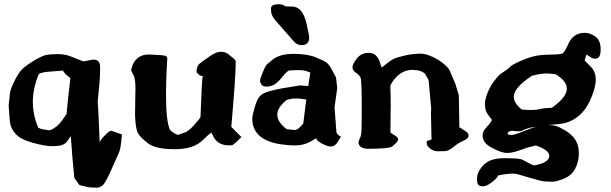

<svg xmlns="http://www.w3.org/2000/svg" viewBox="-20 -681 2859 899"><path d="M446.8 -11.7Q447.8 -22.9 466.1 -42Q484.4 -61 490.2 -64.7Q496.1 -68.4 501.5 -68.4H502.9L551.3 -51.3L546.9 -12.7Q543.5 18.6 536.6 34.2Q529.3 50.3 500.5 115.5Q471.7 180.7 457.8 189.2Q443.8 197.8 435.1 197.8Q399.4 197.8 383.8 193.4Q368.7 189 352.5 186Q340.3 169.4 328.1 152.3Q317.9 53.7 311.5 -43.9Q304.2 -32.2 295.7 -20.5Q287.1 -8.8 273.2 -2.9Q259.3 2.9 226.1 3.4H223.1Q191.4 3.4 132.3 -12.7Q75.7 -28.3 52 -55.2Q28.3 -82 25.9 -115.2L20.5 -186.5L26.9 -246.1Q28.3 -261.7 45.4 -296.9Q63 -333.5 78.6 -351.6Q94.2 -369.6 134.5 -394.3Q174.8 -418.9 194.8 -423.3Q214.8 -427.7 252.7 -427.7Q290.5 -427.7 326.7 -410.6L370.1 -393.6L416 -401.9H417.5Q448.7 -401.9 448.7 -367.7V-366.7Q448.7 -307.6 441.9 -254.9L437.5 -203.1Q439 -194.8 442.4 -117.7ZM291.5 -146.5Q299.3 -231.4 309.6 -314.9Q288.6 -332 288.1 -333Q274.9 -348.1 274.4 -350.6L201.7 -344.7Q179.7 -342.8 162.1 -335.4Q133.8 -267.1 133.8 -204.3Q133.8 -141.6 159.2 -83Q162.6 -81.5 172.9 -77.1L206.5 -71.3L216.3 -71.8Q249.5 -85.9 272 -119.1Q286.1 -139.6 291.5 -146.5Z M883.3 -89.4Q918.5 -127.9 918.9 -133.3Q918.9 -133.8 918.9 -135.7Q918.9 -150.4 924.3 -264.2Q926.8 -319.3 929.7 -324.7Q926.3 -325.7 918 -326.7Q916 -326.7 901.9 -340.8Q900.4 -341.8 900.4 -345.2Q900.4 -346.2 900.4 -347.2Q900.4 -352.5 902.3 -361.3Q906.2 -376.5 913.1 -381.8Q923.8 -390.6 929.2 -394.3Q934.6 -397.9 963.4 -418.2Q992.2 -438.5 1013.4 -438.5Q1034.7 -438.5 1046.9 -429.2Q1082 -401.9 1083.5 -396Q1083.5 -393.6 1083.5 -389.9Q1083.5 -386.2 1083.5 -380.4Q1083.5 -322.3 1063 -86.9L1110.4 -39.1L1085.9 -15.6Q1071.3 -1.5 1065.9 -1Q1059.6 -0.5 1051.8 -0.5Q997.1 -0.5 977.1 -45.9Q972.7 -55.7 969.2 -60.1Q954.1 -49.8 930.7 -25.9Q887.2 17.6 798.3 17.6Q709.5 17.6 673.6 -9.5Q637.7 -36.6 626 -57.4Q614.3 -78.1 612.3 -143.6L614.3 -273.4Q613.3 -317.4 603.8 -332Q594.2 -346.7 594.2 -354.5V-355L601.6 -378.9Q624.5 -425.8 675.3 -425.8Q678.7 -425.8 682.1 -425.8L737.3 -422.4Q763.2 -421.4 763.2 -408.2Q763.2 -408.2 763.2 -407.7V-407.2Q757.3 -314.9 757.3 -246.6Q757.3 -241.2 757.3 -236.3Q757.3 -107.9 777.3 -70.8Q802.7 -49.8 814.5 -49.8Q816.4 -50.3 817.9 -50.8Q828.6 -54.7 847.2 -61.5Q863.3 -67.9 883.3 -89.4Z M1427.7 -505.4Q1427.7 -469.7 1392.6 -469.7Q1372.1 -469.7 1357.4 -485.4L1283.2 -569.8Q1250 -604.5 1249.5 -627Q1249.5 -629.4 1249 -640.6V-641.6Q1249 -661.1 1284.2 -661.1H1286.1Q1308.6 -660.2 1314.9 -651.4Q1322.3 -650.4 1346.7 -650.4Q1397.5 -650.4 1415.5 -569.3Q1427.7 -515.1 1427.7 -505.4ZM1374.5 -219.7H1351.1L1322.3 -213.4Q1278.3 -177.7 1278.3 -144.3Q1278.3 -110.8 1321.3 -76.7Q1347.2 -72.8 1359.1 -72.5Q1371.1 -72.3 1382.1 -83.5Q1393.1 -94.7 1399.9 -102.1Q1406.7 -159.2 1414.1 -215.3Q1382.8 -219.7 1374.5 -219.7ZM1553.2 -318.4 1559.1 -269 1546.4 -178.7 1555.2 -63.5Q1555.7 -56.6 1563.5 -48.8L1576.2 -41L1560.5 -15.6Q1548.8 4.9 1528.3 4.9H1527.3Q1513.7 4.9 1491.2 -6.8Q1468.8 -18.6 1464.8 -24.9Q1460.9 -31.2 1460 -33.7L1429.2 -15.6Q1397.9 0 1362.5 0Q1327.1 0 1280.8 -7.8Q1162.1 -30.8 1161.1 -125Q1161.1 -140.6 1174.6 -185.5Q1188 -230.5 1212.4 -242.9Q1236.8 -255.4 1302.2 -267.6L1385.3 -281.2L1423.3 -277.8Q1428.7 -309.6 1433.1 -341.3Q1406.2 -352.5 1388.7 -352.5H1366.7L1334.5 -351.1Q1322.8 -347.7 1302 -321Q1281.2 -294.4 1263.7 -284.9Q1246.1 -275.4 1228.3 -275.4Q1210.4 -275.4 1204.1 -284.9Q1197.8 -294.4 1197.8 -303.5Q1197.8 -312.5 1210 -341.3Q1222.2 -370.1 1224.9 -373.8Q1227.5 -377.4 1231 -380.4Q1234.4 -383.8 1237.3 -385.7Q1240.2 -387.7 1246.1 -392.6Q1252 -397.5 1256.3 -401.4Q1289.1 -428.7 1354 -428.7Q1418.9 -428.7 1458.7 -412.6Q1498.5 -396.5 1510.5 -386.7Q1522.5 -377 1536.9 -349.6Q1551.3 -322.3 1553.2 -318.4Z M1902.3 -353.5Q1844.2 -348.6 1807.6 -281.2Q1809.6 -226.1 1809.6 -175.8Q1809.1 -170.9 1809.1 -166Q1809.1 -111.3 1808.1 -60.1Q1818.4 -52.7 1831.3 -44.9Q1844.2 -37.1 1844.2 -28.8Q1844.2 -17.1 1816.9 4.4Q1802.7 15.6 1703.6 15.6H1700.7Q1673.3 14.6 1662.1 -0.5V-2L1658.2 -11.7V-14.2L1663.6 -30.8Q1670.9 -42 1672.4 -66.4Q1673.8 -90.8 1673.8 -174.3Q1673.8 -303.7 1668.5 -316.7Q1663.1 -329.6 1646.7 -340.3Q1630.4 -351.1 1630.4 -366Q1630.4 -380.9 1650.9 -407.2Q1671.4 -433.6 1708 -433.6Q1744.6 -433.6 1759.3 -387.2Q1763.7 -373.5 1767.1 -364.7Q1774.9 -370.6 1792 -384.5Q1809.1 -398.4 1824.5 -405.8Q1839.8 -413.1 1877.4 -421.4Q1915 -429.7 1949 -429.7Q1982.9 -429.7 2030.8 -401.4Q2076.7 -373 2087.9 -345.7Q2099.1 -318.4 2112.8 -286.6L2128.4 -233.9L2130.9 -85.4L2166 -62.5Q2173.8 -55.2 2174.1 -46.6Q2174.3 -38.1 2166.5 -31.7Q2158.7 -25.4 2142.1 -18.3Q2125.5 -11.2 2103 7.3Q2080.6 25.9 2062.7 26.6Q2044.9 27.3 2028.3 27.3Q2009.8 27.3 1993.9 14.4Q1978 1.5 1978 -9.3V-20.5L2000.5 -27.8Q1998 -112.8 1998 -144Q1998 -151.9 1998 -156.7Q1999 -168.5 1999 -172.4Q1992.7 -239.3 1986.8 -306.2Q1970.2 -336.9 1966.8 -338.9Q1947.8 -353.5 1915 -353.5Z M2541.5 -336.9Q2539.6 -336.9 2536.6 -336.9Q2513.2 -336.9 2470.7 -326.2Q2385.7 -270.5 2385.7 -227.5Q2385.7 -198.7 2422.4 -168.5Q2440.9 -166 2466.8 -166Q2492.7 -166 2510 -170.7Q2527.3 -175.3 2564 -176.3Q2633.8 -226.1 2633.8 -264.2Q2633.8 -264.2 2634.3 -264.6Q2634.3 -302.7 2580.6 -333.5Q2564.9 -335.9 2541.5 -336.9ZM2551.8 48.3V46.9Q2550.8 21.5 2488.8 0L2445.3 11.2Q2426.8 19 2399.9 27.1Q2373 35.2 2353 35.2Q2333 35.2 2297.4 18.1Q2261.7 1 2250.7 -13.7Q2239.7 -28.3 2239.7 -47.4Q2239.7 -66.4 2258.5 -85.9Q2277.3 -105.5 2283.2 -119.1Q2281.2 -123.5 2265.9 -142.8Q2250.5 -162.1 2250.5 -194.3Q2250.5 -226.6 2278.3 -279.3L2278.8 -279.8Q2309.6 -325.2 2322.8 -334Q2363.3 -360.8 2368.9 -368.4Q2374.5 -376 2412.1 -393.1Q2449.7 -410.2 2479.7 -417.5Q2509.8 -424.8 2557.6 -425.3Q2605.5 -425.8 2614.3 -431.2Q2623 -436.5 2638.2 -468.8Q2660.6 -527.3 2718.8 -527.3Q2743.2 -527.3 2767.8 -509.8Q2792.5 -492.2 2792.5 -449.2Q2792.5 -406.2 2767.6 -406.2Q2754.9 -406.2 2743.2 -414.6Q2731.4 -422.9 2726.1 -425.8L2717.3 -398.9Q2722.7 -391.6 2746.1 -368.7Q2769.5 -345.7 2769.5 -308.1V-307.1Q2769.5 -276.4 2751.5 -231Q2711.9 -125 2617.7 -103Q2603 -100.1 2547.4 -95.7Q2569.3 -95.2 2583 -91.3Q2596.7 -87.4 2626.2 -70.3Q2655.8 -53.2 2673.1 -27.6Q2690.4 -2 2690.4 37.1Q2690.4 76.2 2673.1 108.9Q2655.8 141.6 2619.6 155.8Q2583.5 169.9 2565.9 169.9Q2548.3 169.9 2530.5 168.5Q2512.7 167 2459 150.9Q2405.3 134.8 2397 133.3Q2388.7 131.8 2378.9 131.8Q2369.1 131.8 2344.2 135Q2319.3 138.2 2312 141.1Q2308.6 152.3 2283.7 171.9Q2258.8 191.4 2241.9 191.4Q2225.1 191.4 2219.2 184.1Q2213.4 176.8 2213.4 154.3Q2213.4 131.8 2230.7 107.4Q2248 83 2273.4 71.3Q2298.8 59.6 2345.7 59.6Q2392.6 59.6 2414.6 63.5Q2415 63.5 2415.5 63.5Q2421.4 63.5 2454.1 81.5Q2475.1 93.3 2481.9 93.3Q2482.4 93.3 2482.9 93.3Q2551.8 80.6 2551.8 48.3ZM2412.1 -66.4H2401.9L2381.8 -68.4H2379.9L2381.3 -69.3Q2357.9 -67.4 2356.9 -56.2L2359.9 -50.8Q2364.3 -49.3 2376.7 -49.3Q2389.2 -49.3 2429.9 -65.9Q2470.7 -82.5 2490.2 -87.4Q2454.6 -83 2437.5 -74.7Q2420.4 -66.4 2412.1 -66.4Z"/></svg>

Font: Drukaatie burti
Style: Bold
Weight: 700
Version: Version 0.14